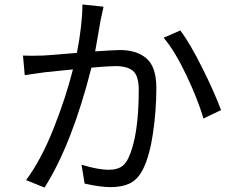

<svg xmlns="http://www.w3.org/2000/svg" viewBox="-20 -807 1040 852"><path d="M345.7 -787.1 439.5 -777.3Q432.6 -746.1 426.8 -718.8Q408.2 -609.4 402.3 -579.1Q494.1 -585 512.7 -585Q586.9 -585 630.4 -547.4Q673.8 -509.8 673.8 -417Q673.8 -318.4 659.2 -217.8Q644.5 -117.2 616.2 -59.6Q593.8 -12.7 558.6 5.4Q523.4 23.4 470.7 23.4Q426.8 23.4 355.5 7.8L341.8 -76.2Q414.1 -53.7 462.9 -53.7Q493.2 -53.7 514.2 -64.5Q535.2 -75.2 549.8 -105.5Q595.7 -204.1 595.7 -408.2Q595.7 -470.7 570.3 -492.2Q544.9 -513.7 492.2 -513.7Q460.9 -513.7 385.7 -506.8Q299.8 -168 177.7 25.4L95.7 -7.8Q163.1 -98.6 217.8 -236.8Q272.5 -375 303.7 -499Q223.6 -491.2 178.7 -486.3Q158.2 -483.4 89.8 -473.6L82 -560.5Q111.3 -558.6 169.9 -560.5Q182.6 -560.5 321.3 -572.3Q345.7 -699.2 345.7 -787.1ZM706.1 -639.6 780.3 -671.9Q822.3 -616.2 877 -506.8Q931.6 -397.5 960.9 -318.4L882.8 -281.2Q858.4 -365.2 807.1 -473.1Q755.9 -581.1 706.1 -639.6Z"/></svg>

Font: Nasu
Style: Regular
Weight: 400
Designer: Ryoko NISHIZUKA (kana &amp; ideographs); Paul D. Hunt (Latin, Greek &amp; Cyrillic); Wenlong ZHANG (bopomofo); Sandoll C
Version: Version 2014.1215